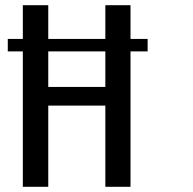

<svg xmlns="http://www.w3.org/2000/svg" viewBox="-20 -720 744 740"><path d="M68 -700H166V-345L144 -385H406L386 -345V-700H483V0H386V-355L406 -313H144L166 -355V0H68ZM549 -570V-522H10V-570Z"/></svg>

Font: Pathway Extreme Condensed Medium
Style: Regular
Weight: 500
Width: 3
Version: Version 1.001;gftools[0.9.26]